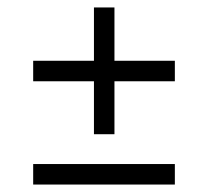

<svg xmlns="http://www.w3.org/2000/svg" viewBox="-20 -495 558 515"><path d="M69 -277V-332H449V-277ZM232 -475H287V-135H232ZM69 0V-55H449V0Z"/></svg>

Font: Mohave Light Light
Style: Regular
Weight: 300
Version: Version 2.003